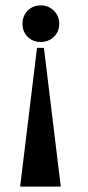

<svg xmlns="http://www.w3.org/2000/svg" viewBox="-20 -525 327 717"><path d="M83.3 -387.5Q64 -406.7 64 -436Q64 -465.3 83.3 -485.1Q102.5 -504.9 131.8 -504.9Q161.1 -504.9 181.2 -485.1Q201.2 -465.3 201.2 -436Q201.2 -406.7 181.2 -387.5Q161.1 -368.2 131.8 -368.2Q102.5 -368.2 83.3 -387.5ZM118.2 -346.2H144L207 171.9H55.2Z"/></svg>

Font: Moniqa Black Heading
Style: Regular
Weight: 900
Designer: Rajesh Rajput
Foundry: Rajesh Rajput
Version: Version 1.000